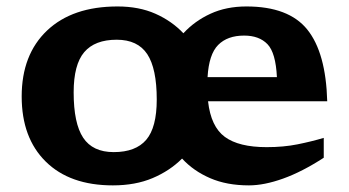

<svg xmlns="http://www.w3.org/2000/svg" viewBox="-20 -548 1054 580"><path d="M958 -71.5Q892.5 -29 835.2 -8.5Q778 12 732 12Q665 12 614.8 -9.8Q564.5 -31.5 530 -69Q493 -32 441 -10Q389 12 321 12Q191 12 118.2 -59.8Q45.5 -131.5 45.5 -256.5Q45.5 -383 122.2 -455.8Q199 -528.5 335 -528.5Q400 -528.5 449.5 -506.5Q499 -484.5 534 -447.5Q568 -484.5 615.8 -506.5Q663.5 -528.5 724.5 -528.5Q852 -528.5 908.2 -458.8Q964.5 -389 968.5 -242H608.5Q617 -165.5 659.2 -134.5Q701.5 -103.5 785.5 -103.5Q836.5 -103.5 878.8 -112Q921 -120.5 958 -131.5ZM717.5 -440.5Q667 -440.5 639 -412.2Q611 -384 607 -315H816.5Q813 -388.5 788 -414.5Q763 -440.5 717.5 -440.5ZM323.5 -88.5Q390 -88.5 421.8 -125.8Q453.5 -163 453.5 -247.5Q453.5 -341 424.8 -384.5Q396 -428 332.5 -428Q266.5 -428 234.5 -390.5Q202.5 -353 202.5 -269Q202.5 -175.5 231.2 -132Q260 -88.5 323.5 -88.5Z"/></svg>

Font: Newsreader Caption SemiBold
Style: Regular
Weight: 600
Designer: Hugues Gentile
Foundry: Production Type
Version: Version 1.001